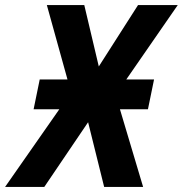

<svg xmlns="http://www.w3.org/2000/svg" viewBox="-77 -734 718 754"><path d="M-57 0 156 -305H55L79 -422H188L107 -714H254L311 -473L465 -714H621L419 -422H528L504 -305H394L485 0H332L269 -254L97 0Z"/></svg>

Font: Noto Sans SemiCondensed
Style: Bold Italic
Weight: 700
Width: 4
Italic angle: -12°
Designer: Monotype Design Team
Foundry: Monotype Imaging Inc.
Version: Version 2.013; ttfautohint (v1.8.4.7-5d5b)